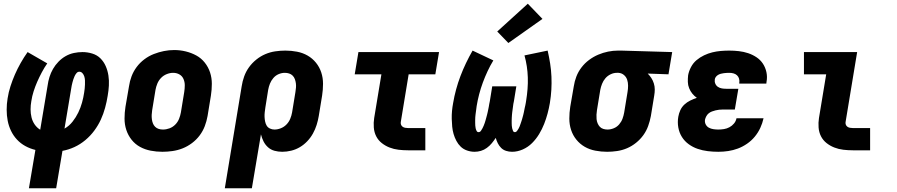

<svg xmlns="http://www.w3.org/2000/svg" viewBox="-20 -811 4840 1036"><path d="M136 205 171 -2Q142 -9 116.5 -23Q91 -37 71.5 -58Q52 -79 39.5 -105Q27 -131 21.5 -159.5Q16 -188 16 -219Q16 -250 21 -280Q26 -313 36.5 -345.5Q47 -378 60.5 -409Q74 -440 91.5 -471Q109 -502 129 -530L235 -469Q219 -446 205.5 -420.5Q192 -395 181 -370Q170 -345 161.5 -318.5Q153 -292 149 -265Q145 -243 145 -221Q145 -199 150 -178Q155 -157 167 -139.5Q179 -122 197 -111L237 -350Q240 -373 247 -395.5Q254 -418 266 -439Q278 -460 295.5 -478Q313 -496 334 -508Q355 -520 378.5 -525Q402 -530 425 -530Q452 -530 478 -522Q504 -514 522 -496Q540 -478 550.5 -454Q561 -430 565 -403.5Q569 -377 567.5 -349.5Q566 -322 561 -294Q556 -262 547 -229Q538 -196 524 -165.5Q510 -135 489 -106.5Q468 -78 440.5 -55Q413 -32 381.5 -17.5Q350 -3 317 3L283 205ZM328 -117Q353 -131 371.5 -154.5Q390 -178 402.5 -204Q415 -230 422.5 -257Q430 -284 434 -311Q436 -322 437 -333Q438 -344 438.5 -355Q439 -366 438.5 -377Q438 -388 435 -398Q432 -408 425 -416Q418 -424 408 -424Q399 -424 392.5 -416Q386 -408 382.5 -400Q379 -392 376 -383.5Q373 -375 371 -366.5Q369 -358 367 -349.5Q365 -341 364 -332Z M856 8Q824 8 793 2Q762 -4 735.5 -18.5Q709 -33 690 -57Q671 -81 661.5 -110Q652 -139 652 -171Q652 -203 657 -235L676 -345Q680 -373 690 -399.5Q700 -426 717.5 -449.5Q735 -473 759 -491Q783 -509 810 -519.5Q837 -530 864.5 -535.5Q892 -541 920 -541Q952 -541 982.5 -533.5Q1013 -526 1039.5 -511.5Q1066 -497 1085 -473Q1104 -449 1113.5 -420Q1123 -391 1123 -359Q1123 -327 1118 -295L1100 -185Q1095 -157 1085 -130.5Q1075 -104 1057.5 -80.5Q1040 -57 1016 -39Q992 -21 965.5 -10.5Q939 0 911 4Q883 8 856 8ZM859 -112Q877 -112 894.5 -118.5Q912 -125 925.5 -138.5Q939 -152 946 -169.5Q953 -187 956 -204L974 -314Q977 -333 977 -351Q977 -369 970 -385Q963 -401 948 -409.5Q933 -418 914 -418Q897 -418 879.5 -411Q862 -404 849 -390.5Q836 -377 829 -360Q822 -343 819 -326L801 -216Q799 -204 798.5 -191.5Q798 -179 799.5 -167.5Q801 -156 805 -145.5Q809 -135 817 -127Q825 -119 836 -115.5Q847 -112 859 -112Z M1193 205 1284 -345Q1288 -372 1297.5 -398.5Q1307 -425 1323.5 -448Q1340 -471 1363 -489.5Q1386 -508 1412 -519Q1438 -530 1465.5 -534Q1493 -538 1520 -538Q1552 -538 1583 -532Q1614 -526 1640 -511Q1666 -496 1685 -472.5Q1704 -449 1713.5 -420Q1723 -391 1723 -359Q1723 -327 1718 -295L1700 -185Q1696 -161 1688.5 -137Q1681 -113 1668.5 -90.5Q1656 -68 1638 -49Q1620 -30 1598 -17Q1576 -4 1551.5 2Q1527 8 1503 8Q1481 8 1461 2.5Q1441 -3 1426 -16.5Q1411 -30 1402 -48Q1393 -66 1388 -86L1339 205ZM1461 -112Q1478 -112 1495.5 -119Q1513 -126 1526 -139.5Q1539 -153 1546 -170Q1553 -187 1556 -204L1574 -314Q1576 -326 1577 -338Q1578 -350 1576.5 -361.5Q1575 -373 1571 -384Q1567 -395 1559 -403Q1551 -411 1540 -414.5Q1529 -418 1517 -418Q1500 -418 1483.5 -411Q1467 -404 1455 -390Q1443 -376 1436.5 -359.5Q1430 -343 1427 -326L1412 -232Q1410 -219 1408.5 -206Q1407 -193 1407.5 -180.5Q1408 -168 1410.5 -155.5Q1413 -143 1419 -133Q1425 -123 1436.5 -117.5Q1448 -112 1461 -112Z M2182 0Q2156 0 2130.5 -3Q2105 -6 2082 -15Q2059 -24 2040 -39Q2021 -54 2010 -75.5Q1999 -97 1997 -123Q1995 -149 1999 -174L2038 -410H1894L1914 -530H2349L2329 -410H2185L2143 -155Q2141 -147 2143.5 -139.5Q2146 -132 2152 -127.5Q2158 -123 2166 -121.5Q2174 -120 2182 -120H2275V0Z M2541 8Q2520 8 2500 1Q2480 -6 2466 -19.5Q2452 -33 2442.5 -51Q2433 -69 2427.5 -88Q2422 -107 2420 -127.5Q2418 -148 2417.5 -169.5Q2417 -191 2419 -212.5Q2421 -234 2425 -255Q2431 -291 2441 -328Q2451 -365 2464.5 -400.5Q2478 -436 2494.5 -470.5Q2511 -505 2530 -538L2642 -485Q2625 -457 2611 -427Q2597 -397 2585.5 -366Q2574 -335 2565.5 -302.5Q2557 -270 2552 -239Q2551 -231 2550 -223.5Q2549 -216 2548 -208.5Q2547 -201 2546 -193.5Q2545 -186 2544.5 -178.5Q2544 -171 2544 -163.5Q2544 -156 2544 -148.5Q2544 -141 2544.5 -133.5Q2545 -126 2546.5 -119Q2548 -112 2551.5 -105Q2555 -98 2562 -98Q2570 -98 2575 -105Q2580 -112 2583.5 -119Q2587 -126 2590 -133Q2593 -140 2595.5 -147.5Q2598 -155 2600 -162Q2602 -169 2604 -176.5Q2606 -184 2608 -191.5Q2610 -199 2611.5 -206Q2613 -213 2614.5 -220.5Q2616 -228 2617.5 -235.5Q2619 -243 2620 -250.5Q2621 -258 2623 -265L2636 -345H2766L2753 -265Q2751 -258 2750 -250.5Q2749 -243 2748 -235.5Q2747 -228 2746 -220.5Q2745 -213 2744 -206Q2743 -199 2742.5 -191.5Q2742 -184 2741.5 -176.5Q2741 -169 2741 -161.5Q2741 -154 2741 -147Q2741 -140 2741.5 -133Q2742 -126 2743.5 -119Q2745 -112 2748 -105Q2751 -98 2758 -98Q2765 -98 2769.5 -104Q2774 -110 2777.5 -116Q2781 -122 2783.5 -128Q2786 -134 2788 -140.5Q2790 -147 2792.5 -153.5Q2795 -160 2796.5 -166Q2798 -172 2800 -178.5Q2802 -185 2803.5 -191.5Q2805 -198 2806.5 -204.5Q2808 -211 2809 -217Q2810 -223 2811.5 -229.5Q2813 -236 2814.5 -242.5Q2816 -249 2817 -255.5Q2818 -262 2819 -268Q2824 -299 2826.5 -330.5Q2829 -362 2828 -393Q2827 -424 2822.5 -453.5Q2818 -483 2810 -512L2935 -538Q2943 -503 2948.5 -468Q2954 -433 2955.5 -397.5Q2957 -362 2955 -327Q2953 -292 2947 -255Q2942 -226 2934.5 -198Q2927 -170 2916 -142Q2905 -114 2889 -87.5Q2873 -61 2851 -39Q2829 -17 2800.5 -4.5Q2772 8 2743 8Q2726 8 2710.5 3Q2695 -2 2684 -13Q2673 -24 2666 -38Q2659 -52 2655 -67Q2645 -52 2633.5 -38Q2622 -24 2607 -13Q2592 -2 2575 3Q2558 8 2541 8ZM2723 -579 2663 -641 2828 -791 2907 -709Z M3256 8Q3224 8 3192.5 2Q3161 -4 3135 -19Q3109 -34 3090 -57.5Q3071 -81 3061.5 -110Q3052 -139 3052 -171Q3052 -203 3057 -235L3076 -345Q3080 -372 3090 -398Q3100 -424 3117.5 -447Q3135 -470 3158.5 -487.5Q3182 -505 3208 -516Q3234 -527 3261 -532.5Q3288 -538 3315 -538Q3320 -538 3324 -538Q3328 -538 3333 -538L3607 -530L3587 -410L3475 -414Q3486 -403 3494.5 -390Q3503 -377 3508 -361Q3513 -345 3513 -328.5Q3513 -312 3510 -295L3492 -185Q3487 -158 3477.5 -131.5Q3468 -105 3451.5 -82Q3435 -59 3412 -40.5Q3389 -22 3363 -11Q3337 0 3309.5 4Q3282 8 3256 8ZM3258 -112Q3258 -112 3258 -112Q3258 -112 3258 -112Q3275 -112 3292 -119Q3309 -126 3321 -140Q3333 -154 3339 -170.5Q3345 -187 3348 -204L3366 -314Q3369 -331 3369 -348.5Q3369 -366 3364 -381Q3359 -396 3346.5 -406.5Q3334 -417 3317 -418H3313Q3312 -418 3310.5 -418Q3309 -418 3308 -418Q3291 -418 3274.5 -410Q3258 -402 3246.5 -388.5Q3235 -375 3228.5 -358.5Q3222 -342 3219 -326L3201 -216Q3199 -204 3198.5 -192Q3198 -180 3199 -168.5Q3200 -157 3204.5 -146Q3209 -135 3216.5 -127Q3224 -119 3235 -115.5Q3246 -112 3258 -112Z M3856 8Q3827 8 3798.5 4.5Q3770 1 3744 -8Q3718 -17 3696 -33Q3674 -49 3659.5 -72Q3645 -95 3640 -123.5Q3635 -152 3640 -181Q3643 -199 3651 -216.5Q3659 -234 3673 -247Q3687 -260 3704.5 -268.5Q3722 -277 3740 -283Q3726 -293 3715.5 -306Q3705 -319 3698.5 -335Q3692 -351 3691.5 -369Q3691 -387 3693 -405Q3697 -427 3708.5 -449Q3720 -471 3738.5 -486.5Q3757 -502 3779 -512.5Q3801 -523 3823.5 -528.5Q3846 -534 3869 -536Q3892 -538 3915 -538Q3941 -538 3967 -535Q3993 -532 4017 -524Q4041 -516 4062 -502Q4083 -488 4096.5 -467.5Q4110 -447 4115.5 -421.5Q4121 -396 4116 -369Q4116 -367 4115.5 -364.5Q4115 -362 4115 -360H3969Q3969 -361 3969 -361.5Q3969 -362 3969 -363Q3971 -375 3968 -386Q3965 -397 3957 -404.5Q3949 -412 3938 -415Q3927 -418 3915 -418Q3907 -418 3899.5 -417.5Q3892 -417 3884.5 -416Q3877 -415 3869.5 -413Q3862 -411 3855 -407Q3848 -403 3843 -396.5Q3838 -390 3837 -383Q3835 -371 3839.5 -360Q3844 -349 3853.5 -342.5Q3863 -336 3874.5 -334Q3886 -332 3899 -332H3964L3945 -220H3880Q3870 -220 3860.5 -219Q3851 -218 3841 -215.5Q3831 -213 3821.5 -209.5Q3812 -206 3804 -199.5Q3796 -193 3791 -183.5Q3786 -174 3784 -165Q3782 -151 3788 -139.5Q3794 -128 3805 -122Q3816 -116 3829.5 -114Q3843 -112 3856 -112Q3871 -112 3886.5 -114.5Q3902 -117 3916 -124.5Q3930 -132 3940.5 -144.5Q3951 -157 3954 -173H4100Q4094 -146 4082.5 -121Q4071 -96 4053 -74Q4035 -52 4011 -35.5Q3987 -19 3961.5 -9.5Q3936 0 3909.5 4Q3883 8 3856 8Z M4582 0Q4556 0 4530.5 -3Q4505 -6 4482 -15Q4459 -24 4440 -39Q4421 -54 4410 -75.5Q4399 -97 4397 -123Q4395 -149 4399 -174L4438 -410H4318V-530H4605L4543 -155Q4541 -147 4543.5 -139.5Q4546 -132 4552 -127.5Q4558 -123 4566 -121.5Q4574 -120 4582 -120H4675V0Z"/></svg>

Font: Iosevka Curly Slab HvExObl
Style: Regular
Weight: 900
Width: 7
Italic angle: -9°
Monospace: yes
Designer: Belleve Invis
Foundry: Belleve Invis
Version: Version 11.1.0; ttfautohint (v1.8.3)